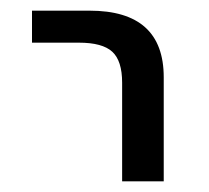

<svg xmlns="http://www.w3.org/2000/svg" viewBox="-20 -540 392 360"><path d="M40 -460V-520H148Q287 -520 287 -395V-200H209V-385Q209 -426 190.5 -443Q172 -460 128 -460Z"/></svg>

Font: Mplus 1p
Style: Regular
Weight: 400
Version: Version 1.061